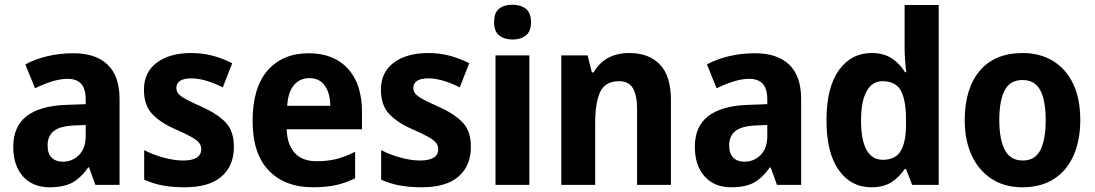

<svg xmlns="http://www.w3.org/2000/svg" viewBox="-20 -781 4627 811"><path d="M291 -556Q385 -556 435 -507.5Q485 -459 485 -363V0H383L356 -74H353Q322 -30 286 -10Q250 10 189 10Q118 10 77 -36Q36 -82 36 -161Q36 -247 92.5 -290.5Q149 -334 259 -338L342 -341V-360Q342 -407 322.5 -427.5Q303 -448 266 -448Q235 -448 199.5 -437Q164 -426 128 -408L87 -509Q128 -531 179.5 -543.5Q231 -556 291 -556ZM292 -251Q232 -248 206.5 -227Q181 -206 181 -167Q181 -132 198.5 -115Q216 -98 245 -98Q286 -98 314 -126.5Q342 -155 342 -206V-253Z M968 -161Q968 -81 916 -35.5Q864 10 760 10Q709 10 668 2.5Q627 -5 589 -22V-147Q627 -127 672 -115Q717 -103 753 -103Q830 -103 830 -151Q830 -166 821 -177.5Q812 -189 788.5 -202.5Q765 -216 721 -235Q657 -263 622.5 -300Q588 -337 588 -402Q588 -476 642.5 -516.5Q697 -557 788 -557Q835 -557 877 -546Q919 -535 961 -514L921 -412Q888 -429 853 -439.5Q818 -450 789 -450Q725 -450 725 -409Q725 -395 734 -384.5Q743 -374 766 -361.5Q789 -349 832 -330Q897 -301 932.5 -264.5Q968 -228 968 -161Z M1284 -556Q1390 -556 1449.5 -491Q1509 -426 1509 -308V-235H1191Q1193 -170 1225 -135Q1257 -100 1318 -100Q1364 -100 1401.5 -109.5Q1439 -119 1480 -140V-28Q1442 -9 1400.5 0.5Q1359 10 1302 10Q1183 10 1115 -61Q1047 -132 1047 -270Q1047 -411 1110.5 -483.5Q1174 -556 1284 -556ZM1287 -451Q1247 -451 1222 -422Q1197 -393 1193 -334H1375Q1375 -386 1352.5 -418.5Q1330 -451 1287 -451Z M1969 -161Q1969 -81 1917 -35.5Q1865 10 1761 10Q1710 10 1669 2.5Q1628 -5 1590 -22V-147Q1628 -127 1673 -115Q1718 -103 1754 -103Q1831 -103 1831 -151Q1831 -166 1822 -177.5Q1813 -189 1789.5 -202.5Q1766 -216 1722 -235Q1658 -263 1623.5 -300Q1589 -337 1589 -402Q1589 -476 1643.5 -516.5Q1698 -557 1789 -557Q1836 -557 1878 -546Q1920 -535 1962 -514L1922 -412Q1889 -429 1854 -439.5Q1819 -450 1790 -450Q1726 -450 1726 -409Q1726 -395 1735 -384.5Q1744 -374 1767 -361.5Q1790 -349 1833 -330Q1898 -301 1933.5 -264.5Q1969 -228 1969 -161Z M2145 -761Q2179 -761 2201 -744Q2223 -727 2223 -687Q2223 -648 2201 -631Q2179 -614 2145 -614Q2111 -614 2089 -631Q2067 -648 2067 -687Q2067 -728 2088.5 -744.5Q2110 -761 2145 -761ZM2216 -547V0H2073V-547Z M2639 -557Q2721 -557 2767.5 -508.5Q2814 -460 2814 -358V0H2671V-320Q2671 -378 2653.5 -408Q2636 -438 2595 -438Q2537 -438 2515.5 -393.5Q2494 -349 2494 -259V0H2351V-547H2462L2480 -475H2487Q2535 -557 2639 -557Z M3170 -556Q3264 -556 3314 -507.5Q3364 -459 3364 -363V0H3262L3235 -74H3232Q3201 -30 3165 -10Q3129 10 3068 10Q2997 10 2956 -36Q2915 -82 2915 -161Q2915 -247 2971.5 -290.5Q3028 -334 3138 -338L3221 -341V-360Q3221 -407 3201.5 -427.5Q3182 -448 3145 -448Q3114 -448 3078.5 -437Q3043 -426 3007 -408L2966 -509Q3007 -531 3058.5 -543.5Q3110 -556 3170 -556ZM3171 -251Q3111 -248 3085.5 -227Q3060 -206 3060 -167Q3060 -132 3077.5 -115Q3095 -98 3124 -98Q3165 -98 3193 -126.5Q3221 -155 3221 -206V-253Z M3660 10Q3574 10 3522.5 -63Q3471 -136 3471 -273Q3471 -411 3523 -484Q3575 -557 3662 -557Q3712 -557 3746 -535Q3780 -513 3803 -476H3808Q3805 -499 3803 -528Q3801 -557 3801 -580V-760H3945V0H3833L3807 -67H3801Q3778 -32 3745 -11Q3712 10 3660 10ZM3709 -106Q3762 -106 3784.5 -143Q3807 -180 3807 -256V-277Q3807 -357 3785.5 -397.5Q3764 -438 3707 -438Q3664 -438 3640.5 -395.5Q3617 -353 3617 -272Q3617 -189 3640.5 -147.5Q3664 -106 3709 -106Z M4543 -274Q4543 -189 4515 -125Q4487 -61 4432.5 -25.5Q4378 10 4298 10Q4223 10 4168.5 -25.5Q4114 -61 4084.5 -124.5Q4055 -188 4055 -274Q4055 -406 4118 -481.5Q4181 -557 4301 -557Q4372 -557 4427 -524Q4482 -491 4512.5 -428Q4543 -365 4543 -274ZM4201 -274Q4201 -192 4224.5 -147.5Q4248 -103 4300 -103Q4352 -103 4374.5 -147Q4397 -191 4397 -274Q4397 -357 4374 -400Q4351 -443 4299 -443Q4247 -443 4224 -400Q4201 -357 4201 -274Z"/></svg>

Font: Noto Sans Khmer UI SemiCondensed
Style: Bold
Weight: 700
Width: 4
Designer: Danh Hong and the Monotype Design Team
Foundry: Monotype Imaging Inc.
Version: Version 2.002; ttfautohint (v1.8.4.7-5d5b)